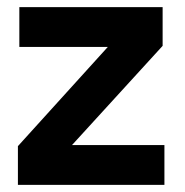

<svg xmlns="http://www.w3.org/2000/svg" viewBox="-20 -516 517 536"><path d="M30 0V-108L281 -385H34V-496H434V-388L181 -111H439V0Z"/></svg>

Font: DM Sans 28pt
Style: Bold
Weight: 700
Version: Version 4.004;gftools[0.9.30]